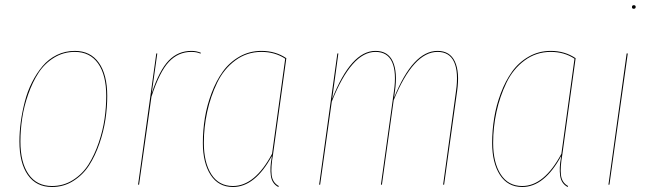

<svg xmlns="http://www.w3.org/2000/svg" viewBox="-20 -728 2560 757"><path d="M185.1 9.3Q123 9.3 89.8 -38.1Q56.6 -85.4 56.6 -170.4Q56.6 -208 62 -247.6Q67.4 -287.1 77.9 -327.6Q88.4 -368.2 106.4 -403.8Q124.5 -439.5 147.9 -467.3Q171.4 -495.1 204.1 -511.2Q236.8 -527.3 274.9 -527.3Q336.4 -527.3 369.6 -480.7Q402.8 -434.1 402.8 -349.6Q402.8 -304.7 395.8 -257.6Q388.7 -210.4 372.1 -162.1Q355.5 -113.8 331.3 -76.2Q307.1 -38.6 269 -14.6Q231 9.3 185.1 9.3ZM185.1 5.4Q230.5 5.4 267.8 -18.3Q305.2 -42 328.9 -79.3Q352.5 -116.7 368.9 -164.6Q385.3 -212.4 392.1 -258.8Q398.9 -305.2 398.9 -349.6Q398.9 -432.6 366.7 -478Q334.5 -523.4 274.9 -523.4Q230 -523.4 192.9 -500.5Q155.8 -477.5 131.8 -440.7Q107.9 -403.8 91.3 -356.4Q74.7 -309.1 67.6 -262.5Q60.5 -215.8 60.5 -170.4Q60.5 -86.9 92.8 -40.8Q125 5.4 185.1 5.4Z M734.9 -527.3Q753.9 -527.3 772 -520L770.5 -516.6Q755.4 -523.4 734.4 -523.4Q682.6 -523.4 645.8 -484.1Q608.9 -444.8 577.1 -346.7L528.3 0H524.4L596.2 -517.1H600.1L578.1 -359.9Q608.4 -451.2 645.3 -489.3Q682.1 -527.3 734.9 -527.3Z M1010.7 -527.3Q1066.4 -527.3 1108.9 -498.5L1056.6 -120.1Q1047.4 -67.9 1051 -37.8Q1054.7 -7.8 1079.1 5.4L1077.6 9.3Q1052.2 -3.9 1047.9 -35.2Q1043.5 -66.4 1051.3 -106.9Q1051.3 -108.9 1051.5 -110.1Q1051.8 -111.3 1051.8 -112.8Q985.4 9.3 898.4 9.3Q841.3 9.3 810.5 -38.3Q779.8 -85.9 779.8 -164.6Q779.8 -213.9 787.8 -263.2Q795.9 -312.5 814 -360.6Q832 -408.7 858.2 -445.3Q884.3 -481.9 923.8 -504.6Q963.4 -527.3 1010.7 -527.3ZM1010.7 -523.4Q953.1 -523.4 907.7 -489.7Q862.3 -456.1 836.2 -401.9Q810.1 -347.7 796.9 -286.9Q783.7 -226.1 783.7 -164.6Q783.7 -87.4 813.2 -41Q842.8 5.4 898.4 5.4Q984.9 5.4 1052.7 -121.6L1104.5 -496.6Q1064 -523.4 1010.7 -523.4Z M1705.1 -527.3Q1753.9 -527.3 1773.4 -485.6Q1793 -443.8 1782.2 -368.2L1731 0H1727.1L1777.8 -368.2Q1788.6 -442.9 1770.5 -483.2Q1752.4 -523.4 1705.1 -523.4Q1609.9 -523.4 1532.2 -333L1485.8 0H1481.9L1533.2 -368.2Q1543.9 -442.9 1525.9 -483.2Q1507.8 -523.4 1460.4 -523.4Q1366.2 -523.4 1288.1 -327.6L1242.2 0H1238.3L1310.1 -517.1H1314L1289.6 -337.9Q1364.3 -527.3 1460.4 -527.3Q1509.8 -527.3 1528.8 -485.6Q1547.9 -443.8 1537.1 -368.2L1533.7 -342.8Q1608.4 -527.3 1705.1 -527.3Z M2151.4 -527.3Q2207 -527.3 2249.5 -498.5L2197.3 -120.1Q2188 -67.9 2191.7 -37.8Q2195.3 -7.8 2219.7 5.4L2218.3 9.3Q2192.9 -3.9 2188.5 -35.2Q2184.1 -66.4 2191.9 -106.9Q2191.9 -108.9 2192.1 -110.1Q2192.4 -111.3 2192.4 -112.8Q2126 9.3 2039.1 9.3Q1981.9 9.3 1951.2 -38.3Q1920.4 -85.9 1920.4 -164.6Q1920.4 -213.9 1928.5 -263.2Q1936.5 -312.5 1954.6 -360.6Q1972.7 -408.7 1998.8 -445.3Q2024.9 -481.9 2064.5 -504.6Q2104 -527.3 2151.4 -527.3ZM2151.4 -523.4Q2093.8 -523.4 2048.3 -489.7Q2002.9 -456.1 1976.8 -401.9Q1950.7 -347.7 1937.5 -286.9Q1924.3 -226.1 1924.3 -164.6Q1924.3 -87.4 1953.9 -41Q1983.4 5.4 2039.1 5.4Q2125.5 5.4 2193.4 -121.6L2245.1 -496.6Q2204.6 -523.4 2151.4 -523.4Z M2478.5 -693.4Q2471.7 -693.4 2471.7 -700.2Q2471.7 -707.5 2479 -707.5Q2486.3 -707.5 2486.3 -700.7Q2486.3 -693.4 2478.5 -693.4ZM2455.1 -517.1 2382.8 0H2378.9L2450.7 -517.1Z"/></svg>

Font: Fira Sans Compressed Four
Style: Italic
Weight: 100
Width: 3
Italic angle: -8°
Designer: Carrois Corporate & Edenspiekermann AG
Foundry: Carrois Corporate GbR & Edenspiekermann AG
Version: Version 4.203;PS 004.203;hotconv 1.0.88;makeotf.lib2.5.64775